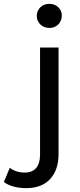

<svg xmlns="http://www.w3.org/2000/svg" viewBox="-114 -777 418 997"><path d="M21 200Q-12 200 -42.5 192Q-73 184 -94 168L-63 94Q-33 119 15 119Q53 119 73.5 95.5Q94 72 94 26V-530H190V24Q190 105 146.5 152.5Q103 200 21 200ZM142 -632Q114 -632 95.5 -650Q77 -668 77 -694Q77 -721 95.5 -739Q114 -757 142 -757Q170 -757 188.5 -739.5Q207 -722 207 -696Q207 -669 189 -650.5Q171 -632 142 -632Z"/></svg>

Font: MOST Montserrat Medium
Style: Regular
Weight: 500
Designer: Julieta Ulanovsky
Foundry: Julieta Ulanovsky
Version: Version 8.000;March 11, 2024;FontCreator 15.0.0.2926 64-bit